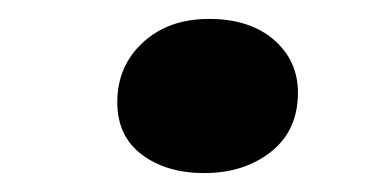

<svg xmlns="http://www.w3.org/2000/svg" viewBox="-20 -409 414 203"><path d="M104 -301Q104 -339 131 -364Q158 -389 201 -389Q244 -389 269.5 -367Q295 -345 295 -311Q295 -271 266.5 -248.5Q238 -226 196 -226Q156 -226 130 -245.5Q104 -265 104 -301Z"/></svg>

Font: Literata 7pt SemiBold
Style: Italic
Weight: 600
Italic angle: -2°
Designer: Latin by Veronika Burian and Jose Scaglione. Greek by Irene Vlachou. Cyrillic by Vera Evstafieva
Foundry: TypeTogether
Version: Version 3.002